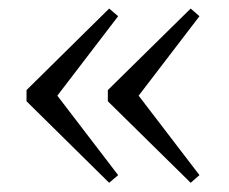

<svg xmlns="http://www.w3.org/2000/svg" viewBox="-20 -450 522 438"><path d="M93 -255 249.5 -50.5 229 -33 40.5 -219V-244.5L229 -430.5L249.5 -413L93 -208.5ZM278.5 -255 435 -50.5 415 -33 226 -219V-244.5L415 -430.5L435 -413L278.5 -208.5Z"/></svg>

Font: Newsreader 14pt Light
Style: Regular
Weight: 300
Designer: Hugues Gentile
Foundry: Production Type
Version: Version 1.003